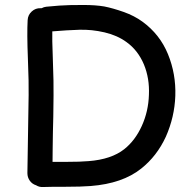

<svg xmlns="http://www.w3.org/2000/svg" viewBox="-20 -749 769 771"><path d="M153 2Q177 1 244 1Q306 1 344 -2Q472 -12 547 -72Q610 -122 646 -200Q681 -279 684 -364Q687 -452 654.5 -531.5Q622 -611 552 -662Q519 -686 476.5 -701Q434 -716 399 -723Q364 -729 315 -729Q282 -729 260.5 -728.5Q239 -728 218 -726.5Q197 -725 166 -722Q156 -721 147 -716H143Q123 -717 107.5 -703Q92 -689 91 -668Q88 -613 92 -514Q96 -413 95 -367Q90 -86 90 -54Q90 -37 99.5 -23.5Q109 -10 125 -5Q138 3 153 2ZM191 -99Q191 -120 191.5 -152.5Q192 -185 192.5 -219.5Q193 -254 194 -282Q195 -335 195 -365Q196 -409 192 -518Q189 -594 190 -623Q250 -628 299 -629.5Q348 -631 400 -619Q451 -607 488 -580Q534 -547 558 -490Q581 -434 578 -368Q576 -302 549.5 -243.5Q523 -185 479 -150Q427 -109 336 -102Q303 -99 244 -99H191Z"/></svg>

Font: Balsamiq Sans
Style: Regular
Weight: 400
Designer: Michael Angeles
Foundry: Balsamiq SRL
Version: Version 1.020; ttfautohint (v1.8.4.7-5d5b);gftools[0.9.26]